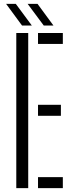

<svg xmlns="http://www.w3.org/2000/svg" viewBox="-20 -970 374 990"><path d="M64 0V-800H125.5V0ZM176 0V-56.5H304V0ZM176 -373V-429.5H294V-373ZM176 -743.5V-800H304V-743.5ZM93.5 -838.5 11.5 -950H61.5L144 -838.5ZM205.5 -838.5 122.5 -950H173.5L255.5 -838.5Z"/></svg>

Font: Big Shoulders Stencil Text Thin Light
Style: Regular
Weight: 300
Version: Version 2.001